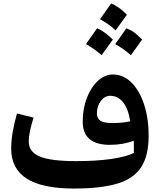

<svg xmlns="http://www.w3.org/2000/svg" viewBox="-20 -1093 934 1122"><path d="M762.2 -199.2Q762.7 -213.9 762.5 -233.2Q762.2 -252.4 761.7 -270.5Q699.2 -246.6 621.1 -246.6Q463.4 -246.6 463.4 -382.8Q463.4 -457.5 487.3 -520Q511.2 -582.5 551.5 -620.1Q591.8 -657.7 639.6 -657.7Q700.2 -657.7 747.3 -611.6Q794.4 -565.4 821.5 -484.4Q848.6 -403.3 848.6 -298.8Q848.6 -184.1 805.4 -116.7Q762.2 -49.3 666.3 -20.3Q570.3 8.8 412.1 8.8Q227.1 8.8 136.2 -49.1Q45.4 -106.9 45.4 -225.1Q45.4 -270 53.7 -319.3Q62 -368.7 79.1 -429.7L176.3 -405.8Q147.9 -317.4 147.9 -267.1Q147.9 -205.1 212.6 -178.2Q277.3 -151.4 425.8 -151.4Q540.5 -151.4 628.2 -163.8Q715.8 -176.3 762.2 -199.2ZM741.2 -384.3Q729 -459 698.7 -496.1Q668.5 -533.2 623.5 -533.2Q592.3 -533.2 569.3 -503.2Q546.4 -473.1 546.4 -431.2Q546.4 -399.9 567.1 -387Q587.9 -374 637.7 -374Q697.3 -374 741.2 -384.3ZM653.3 -835.4Q683.6 -876.5 718.3 -927.7Q754.4 -913.6 776.9 -893.3Q799.3 -873 810.5 -861.8Q793.9 -838.4 777.6 -815.9Q761.2 -793.5 744.6 -770.5Q706.1 -805.7 653.3 -835.4ZM482.4 -835.4Q544.4 -923.8 547.4 -927.7Q587.9 -912.1 639.6 -861.8Q623 -838.9 606.7 -816.2Q590.3 -793.5 573.7 -770.5Q532.7 -807.1 482.4 -835.4ZM564.5 -980.5Q603 -1034.2 629.4 -1072.8Q672.9 -1056.2 721.7 -1007.3Q693.8 -969.2 655.8 -915.5Q613.8 -954.6 564.5 -980.5Z"/></svg>

Font: Pinar DS1 Bold
Style: Regular
Weight: 700
Designer: Amin Abedi
Version: Version 3.000